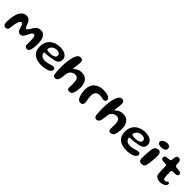

<svg xmlns="http://www.w3.org/2000/svg" viewBox="407 -2191 3784 3784"><g transform="rotate(45 2299.0 -299.0)"><path d="M84 11Q60.5 11 46.2 -0.8Q32 -12.5 25.5 -34.5Q19 -56.5 19 -86.5Q19 -108 20.2 -132.8Q21.5 -157.5 24.5 -183.8Q27.5 -210 32 -236.2Q36.5 -262.5 43 -286.8Q49.5 -311 58 -332Q85 -391.5 124.2 -422.5Q163.5 -453.5 218.5 -453.5Q256 -453.5 280.8 -435Q305.5 -416.5 321.8 -386.8Q338 -357 348.5 -324Q357 -299.5 367.2 -281Q377.5 -262.5 391 -262.5Q406.5 -262.5 421.2 -279.5Q436 -296.5 452 -325Q473 -363 495.2 -391Q517.5 -419 546 -434.8Q574.5 -450.5 614 -450.5Q668.5 -450.5 701.2 -420.2Q734 -390 748.8 -338.5Q763.5 -287 763.5 -222.5Q763.5 -200 762.2 -176.2Q761 -152.5 759 -129.2Q757 -106 753.5 -84.5Q750 -63 745 -44.5Q736 -15.5 720.5 -2.5Q705 10.5 680 10.5Q657 10.5 642.2 -1.2Q627.5 -13 620.5 -32.5Q619 -42.5 618.2 -55Q617.5 -67.5 617.5 -82.5Q617.5 -97.5 617.8 -115Q618 -132.5 618 -152.8Q618 -173 617.5 -195.5Q616 -223 611 -246.2Q606 -269.5 596.5 -283.2Q587 -297 571 -297Q555.5 -297 541.2 -282.5Q527 -268 514 -244.5Q501 -221 488 -194Q466 -146.5 443.5 -123Q421 -99.5 384 -99.5Q347 -99.5 327.5 -122.8Q308 -146 297.5 -185Q289 -215.5 281 -238.8Q273 -262 262.5 -275.2Q252 -288.5 236 -288.5Q221.5 -288.5 208.8 -274.8Q196 -261 185 -233Q174.5 -202.5 167.8 -170.5Q161 -138.5 157.8 -108.8Q154.5 -79 153 -53.5Q146.5 -18.5 131.5 -3.8Q116.5 11 84 11Z M1105 37Q1019.5 37 956.5 11Q893.5 -15 859.2 -69Q825 -123 825 -206Q825 -275 848 -326.8Q871 -378.5 911.8 -413.2Q952.5 -448 1006 -465.8Q1059.5 -483.5 1120 -483.5Q1161 -483.5 1199 -475.2Q1237 -467 1266.8 -449.5Q1296.5 -432 1313.8 -404.5Q1331 -377 1331 -338Q1331 -300.5 1315.8 -276Q1300.5 -251.5 1274.2 -237Q1248 -222.5 1214.2 -215Q1180.5 -207.5 1144 -203Q1123.5 -198.5 1094.2 -195Q1065 -191.5 1037 -189.5Q1009 -187.5 992.5 -187.5Q977.5 -187.5 971.8 -183.8Q966 -180 966 -169.5Q966 -159 972 -144.5Q978 -130 989 -117Q1009.5 -93 1036.5 -84.8Q1063.5 -76.5 1103.5 -76.5Q1140.5 -76.5 1173.8 -86.2Q1207 -96 1236.2 -105.8Q1265.5 -115.5 1291 -115.5Q1315.5 -115.5 1329.8 -106.2Q1344 -97 1344 -70.5Q1344 -47 1325.2 -27.2Q1306.5 -7.5 1273.8 6.8Q1241 21 1197.5 29Q1154 37 1105 37ZM1069 -252.5Q1104 -252.5 1135 -259.8Q1166 -267 1185.5 -283.8Q1205 -300.5 1205 -329.5Q1205 -364.5 1179.8 -381Q1154.5 -397.5 1110 -397.5Q1083.5 -397.5 1058.5 -388.2Q1033.5 -379 1013.5 -362.8Q993.5 -346.5 981.8 -325.5Q970 -304.5 970 -281Q970 -268 980 -262Q990 -256 1011.8 -254.2Q1033.5 -252.5 1069 -252.5Z M1476.5 25Q1453.5 25 1440.5 13Q1427.5 1 1420.5 -22.5Q1417.5 -34 1415.2 -55Q1413 -76 1411.2 -104.5Q1409.5 -133 1408.5 -167.8Q1407.5 -202.5 1407.5 -242Q1407.5 -275.5 1409.8 -310.5Q1412 -345.5 1416.5 -380Q1421 -414.5 1427.8 -447.2Q1434.5 -480 1443.5 -509Q1452.5 -538 1464 -561.5Q1480.5 -593.5 1503 -609.8Q1525.5 -626 1553.5 -626Q1583 -626 1600 -606.2Q1617 -586.5 1617 -549.5Q1617 -532.5 1615.2 -512Q1613.5 -491.5 1610.8 -471Q1608 -450.5 1605.2 -431.2Q1602.5 -412 1600.5 -396.8Q1598.5 -381.5 1598.5 -373Q1598.5 -359.5 1605 -359.5Q1611 -359.5 1621.8 -370.2Q1632.5 -381 1651.8 -394.8Q1671 -408.5 1701.8 -419.2Q1732.5 -430 1778 -430Q1833 -430 1869.8 -410Q1906.5 -390 1928 -356.5Q1949.5 -323 1958.5 -282Q1967.5 -241 1967.5 -198.5Q1967.5 -177.5 1965.2 -153.5Q1963 -129.5 1958.8 -106Q1954.5 -82.5 1948.8 -62Q1943 -41.5 1936.5 -27.5Q1925.5 -7 1906.8 3.5Q1888 14 1860 14Q1837.5 14 1825.2 4.8Q1813 -4.5 1807 -20.5Q1805 -31 1805 -48.2Q1805 -65.5 1806.2 -87.5Q1807.5 -109.5 1808.2 -133.2Q1809 -157 1808 -179.5Q1807 -203.5 1802.5 -226.5Q1798 -249.5 1788 -268.2Q1778 -287 1760.2 -298.2Q1742.5 -309.5 1715.5 -309.5Q1682.5 -309.5 1657.8 -298.2Q1633 -287 1616 -269.5Q1599 -252 1589.2 -232.8Q1579.5 -213.5 1577.5 -197Q1574 -167 1570.8 -142Q1567.5 -117 1564.2 -96.2Q1561 -75.5 1557 -58.2Q1553 -41 1547.5 -26Q1538 -1 1520.2 12Q1502.5 25 1476.5 25Z M2174.5 15Q2156.5 15 2142.5 9Q2128.5 3 2117.8 -7.5Q2107 -18 2098 -32.5Q2088 -51.5 2079.8 -76Q2071.5 -100.5 2066 -127.5Q2060.5 -154.5 2057.5 -181.5Q2054.5 -208.5 2054.5 -232.5Q2054.5 -315 2087 -372.2Q2119.5 -429.5 2179.8 -459.5Q2240 -489.5 2322.5 -489.5Q2359 -489.5 2393 -484Q2427 -478.5 2454 -467.2Q2481 -456 2496.8 -439.2Q2512.5 -422.5 2512.5 -400.5Q2512.5 -380.5 2504.5 -369Q2496.5 -357.5 2483.5 -353Q2470.5 -348.5 2456.5 -348.5Q2431.5 -348.5 2404.8 -356Q2378 -363.5 2337.5 -363.5Q2280.5 -363.5 2251.2 -328.8Q2222 -294 2222 -232.5Q2222 -210 2224 -188.8Q2226 -167.5 2229.2 -148Q2232.5 -128.5 2235.8 -111.5Q2239 -94.5 2241 -81Q2243 -67.5 2243 -57.5Q2243 -20 2226.2 -2.5Q2209.5 15 2174.5 15Z M2629.5 25Q2606.5 25 2593.5 13Q2580.5 1 2573.5 -22.5Q2570.5 -34 2568.2 -55Q2566 -76 2564.2 -104.5Q2562.5 -133 2561.5 -167.8Q2560.5 -202.5 2560.5 -242Q2560.5 -275.5 2562.8 -310.5Q2565 -345.5 2569.5 -380Q2574 -414.5 2580.8 -447.2Q2587.5 -480 2596.5 -509Q2605.5 -538 2617 -561.5Q2633.5 -593.5 2656 -609.8Q2678.5 -626 2706.5 -626Q2736 -626 2753 -606.2Q2770 -586.5 2770 -549.5Q2770 -532.5 2768.2 -512Q2766.5 -491.5 2763.8 -471Q2761 -450.5 2758.2 -431.2Q2755.5 -412 2753.5 -396.8Q2751.5 -381.5 2751.5 -373Q2751.5 -359.5 2758 -359.5Q2764 -359.5 2774.8 -370.2Q2785.5 -381 2804.8 -394.8Q2824 -408.5 2854.8 -419.2Q2885.5 -430 2931 -430Q2986 -430 3022.8 -410Q3059.5 -390 3081 -356.5Q3102.5 -323 3111.5 -282Q3120.5 -241 3120.5 -198.5Q3120.5 -177.5 3118.2 -153.5Q3116 -129.5 3111.8 -106Q3107.5 -82.5 3101.8 -62Q3096 -41.5 3089.5 -27.5Q3078.5 -7 3059.8 3.5Q3041 14 3013 14Q2990.5 14 2978.2 4.8Q2966 -4.5 2960 -20.5Q2958 -31 2958 -48.2Q2958 -65.5 2959.2 -87.5Q2960.5 -109.5 2961.2 -133.2Q2962 -157 2961 -179.5Q2960 -203.5 2955.5 -226.5Q2951 -249.5 2941 -268.2Q2931 -287 2913.2 -298.2Q2895.5 -309.5 2868.5 -309.5Q2835.5 -309.5 2810.8 -298.2Q2786 -287 2769 -269.5Q2752 -252 2742.2 -232.8Q2732.5 -213.5 2730.5 -197Q2727 -167 2723.8 -142Q2720.5 -117 2717.2 -96.2Q2714 -75.5 2710 -58.2Q2706 -41 2700.5 -26Q2691 -1 2673.2 12Q2655.5 25 2629.5 25Z M3477.5 37Q3392 37 3329 11Q3266 -15 3231.8 -69Q3197.5 -123 3197.5 -206Q3197.5 -275 3220.5 -326.8Q3243.5 -378.5 3284.2 -413.2Q3325 -448 3378.5 -465.8Q3432 -483.5 3492.5 -483.5Q3533.5 -483.5 3571.5 -475.2Q3609.5 -467 3639.2 -449.5Q3669 -432 3686.2 -404.5Q3703.5 -377 3703.5 -338Q3703.5 -300.5 3688.2 -276Q3673 -251.5 3646.8 -237Q3620.5 -222.5 3586.8 -215Q3553 -207.5 3516.5 -203Q3496 -198.5 3466.8 -195Q3437.5 -191.5 3409.5 -189.5Q3381.5 -187.5 3365 -187.5Q3350 -187.5 3344.2 -183.8Q3338.5 -180 3338.5 -169.5Q3338.5 -159 3344.5 -144.5Q3350.5 -130 3361.5 -117Q3382 -93 3409 -84.8Q3436 -76.5 3476 -76.5Q3513 -76.5 3546.2 -86.2Q3579.5 -96 3608.8 -105.8Q3638 -115.5 3663.5 -115.5Q3688 -115.5 3702.2 -106.2Q3716.5 -97 3716.5 -70.5Q3716.5 -47 3697.8 -27.2Q3679 -7.5 3646.2 6.8Q3613.5 21 3570 29Q3526.5 37 3477.5 37ZM3441.5 -252.5Q3476.5 -252.5 3507.5 -259.8Q3538.5 -267 3558 -283.8Q3577.5 -300.5 3577.5 -329.5Q3577.5 -364.5 3552.2 -381Q3527 -397.5 3482.5 -397.5Q3456 -397.5 3431 -388.2Q3406 -379 3386 -362.8Q3366 -346.5 3354.2 -325.5Q3342.5 -304.5 3342.5 -281Q3342.5 -268 3352.5 -262Q3362.5 -256 3384.2 -254.2Q3406 -252.5 3441.5 -252.5Z M3879.5 15.5Q3849.5 15.5 3832.5 4Q3815.5 -7.5 3808.8 -30.8Q3802 -54 3802 -89Q3802 -105.5 3803 -127.8Q3804 -150 3805.2 -175Q3806.5 -200 3808.5 -225.8Q3810.5 -251.5 3813 -275.5Q3815.5 -299.5 3818.2 -319Q3821 -338.5 3824 -350.5Q3836.5 -386.5 3861 -404.2Q3885.5 -422 3923.5 -422Q3959.5 -422 3976 -395.8Q3992.5 -369.5 3992.5 -322.5Q3992.5 -306.5 3991.5 -282.2Q3990.5 -258 3988.5 -229.8Q3986.5 -201.5 3983.8 -172.2Q3981 -143 3977.5 -116.2Q3974 -89.5 3970 -68.8Q3966 -48 3961.5 -36.5Q3949 -8.5 3928.8 3.5Q3908.5 15.5 3879.5 15.5ZM3916.5 -491.5Q3864.5 -491.5 3844 -508.8Q3823.5 -526 3823.5 -548.5Q3823.5 -577 3844 -596.5Q3864.5 -616 3895 -626.2Q3925.5 -636.5 3955.5 -636.5Q3978 -636.5 3996.8 -629.2Q4015.5 -622 4026.8 -606.8Q4038 -591.5 4038 -567Q4038 -540 4021.2 -523.2Q4004.5 -506.5 3976.8 -499Q3949 -491.5 3916.5 -491.5Z M4391 11Q4358.5 11 4327.8 1.8Q4297 -7.5 4276 -31Q4255 -54.5 4252.5 -96.5Q4251 -110.5 4250 -127.2Q4249 -144 4248.2 -163Q4247.5 -182 4246.8 -202.2Q4246 -222.5 4245.8 -243.2Q4245.5 -264 4245 -284Q4245 -306.5 4236 -313.2Q4227 -320 4210 -321.5Q4200.5 -322.5 4186.8 -323.2Q4173 -324 4158.5 -325Q4144 -326 4131.5 -327Q4110 -329.5 4098.2 -343Q4086.5 -356.5 4086.5 -381Q4086.5 -398 4093.5 -407Q4100.5 -416 4112.5 -420.8Q4124.5 -425.5 4139.5 -428Q4164.5 -430.5 4181.8 -433Q4199 -435.5 4213.5 -437.5Q4229 -439.5 4236.5 -446.2Q4244 -453 4245.5 -470Q4247 -481 4248 -494Q4249 -507 4250.5 -520Q4252 -533 4254 -542.5Q4261 -568 4273.2 -580Q4285.5 -592 4312 -592Q4333.5 -592 4346 -585.8Q4358.5 -579.5 4365 -566.8Q4371.5 -554 4375 -533.5Q4376.5 -519.5 4377.5 -508.5Q4378.5 -497.5 4379.2 -488.2Q4380 -479 4381 -471Q4382 -463 4383 -455Q4384.5 -440 4393.5 -433.2Q4402.5 -426.5 4417.5 -424.5Q4431 -423 4445.8 -421.2Q4460.5 -419.5 4474.5 -418.2Q4488.5 -417 4499 -415Q4521.5 -412 4538 -401.8Q4554.5 -391.5 4554.5 -367Q4554.5 -345.5 4541 -332.5Q4527.5 -319.5 4506 -318Q4478 -317 4453.5 -316.8Q4429 -316.5 4415 -315.5Q4404 -315 4396.8 -309Q4389.5 -303 4388.5 -281Q4388 -264.5 4388 -247.5Q4388 -230.5 4388.5 -213.5Q4389 -196.5 4389.8 -180.2Q4390.5 -164 4391.8 -149.5Q4393 -135 4394.5 -122.5Q4397.5 -97 4407.5 -87.2Q4417.5 -77.5 4436.5 -77.5Q4456.5 -77.5 4468.2 -85.5Q4480 -93.5 4489 -101.5Q4498 -109.5 4509 -109.5Q4524.5 -109.5 4531 -101.5Q4537.5 -93.5 4537.5 -78Q4537.5 -59 4524.5 -43Q4511.5 -27 4490 -14.8Q4468.5 -2.5 4442.8 4.2Q4417 11 4391 11Z"/></g></svg>

Font: Gluten Medium
Style: Regular
Weight: 500
Designer: Tyler Finck
Foundry: Etcetera Type Company
Version: Version 1.300